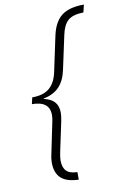

<svg xmlns="http://www.w3.org/2000/svg" viewBox="-96 -766 601 976"><g transform="rotate(-10 204.5 -278.0)"><path d="M409.2 -713.9 399.9 -674.8Q344.7 -673.8 319.6 -651.4Q294.4 -628.9 284.2 -578.1L247.1 -405.8Q235.8 -351.6 206.8 -320.6Q177.7 -289.6 125 -278.8V-276.9Q162.6 -268.6 180.4 -248Q198.2 -227.5 198.2 -192.9Q198.2 -176.8 192.9 -149.9L160.2 3.9Q154.8 30.8 154.8 45.9Q154.8 82.5 172.1 100.3Q189.5 118.2 229 119.1V158.2Q166 156.2 137.5 128.9Q108.9 101.6 108.9 48.8Q108.9 26.9 115.2 2L147.9 -155.8Q151.9 -171.4 151.9 -189.9Q151.9 -261.2 61 -261.2L68.8 -294.9Q127 -294.9 158 -321.5Q189 -348.1 200.2 -399.9L238.8 -581.1Q253.4 -651.9 293 -682.9Q332.5 -713.9 409.2 -713.9Z"/></g></svg>

Font: TypoPRO Open Sans Condensed
Style: Italic
Weight: 300
Width: 3
Italic angle: -12°
Foundry: Ascender Corporation
Version: Version 1.10